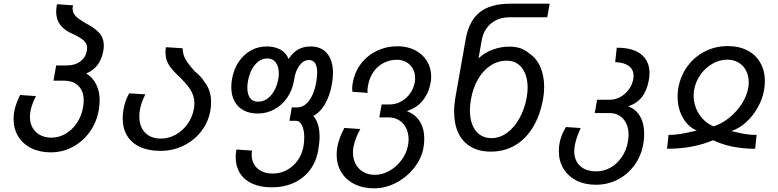

<svg xmlns="http://www.w3.org/2000/svg" viewBox="-20 -810 4240 1046"><path d="M54 -161.5Q54 -182.5 57.5 -202Q64.5 -241.5 89.5 -292.5L176 -286.5Q164 -263.5 156.8 -243.5Q149.5 -223.5 145.5 -201.5Q143 -185.5 143 -173.5Q143 -140 157.5 -114.2Q172 -88.5 198.8 -74.2Q225.5 -60 260.5 -60Q301 -60 337.5 -81.5Q374 -103 399.2 -140.5Q424.5 -178 432.5 -225Q436 -243 436 -262Q436 -313 407.5 -341.8Q379 -370.5 327 -370.5H271.5L286 -453.5H343.5Q388 -453.5 417.5 -475.2Q447 -497 453.5 -535Q454.5 -539.5 454.5 -548.5Q454.5 -565.5 445.8 -578Q437 -590.5 422.2 -600.2Q407.5 -610 381 -623Q333 -642.5 309.5 -673Q286 -703.5 286 -746.5Q286 -765.5 290.5 -787L378 -781Q375.5 -770 375.5 -763Q375.5 -746.5 383.8 -733.5Q392 -720.5 405.8 -710.2Q419.5 -700 444 -685Q492 -661 518.8 -633Q545.5 -605 545.5 -560Q545.5 -549 543 -533Q534.5 -487 512 -456.8Q489.5 -426.5 450 -409.5Q485.5 -388 504.2 -350Q523 -312 523 -262.5Q523 -240.5 518 -210.5Q506.5 -144 469 -91.5Q431.5 -39 376 -9.5Q320.5 20 256.5 20Q196 20 150 -3Q104 -26 79 -67.2Q54 -108.5 54 -161.5Z M648.5 -165.5Q648.5 -189 653 -215Q661.5 -261.5 683.5 -301.5L772 -296Q760 -272 753 -252.8Q746 -233.5 742.5 -213.5Q739 -195.5 739 -176.5Q739 -120.5 770.2 -87.8Q801.5 -55 856 -55Q898.5 -55 937 -76.2Q975.5 -97.5 1002 -134.8Q1028.5 -172 1036.5 -218Q1039 -231 1039 -247Q1039 -274 1029.5 -297Q1020 -320 1004.5 -339.8Q989 -359.5 963 -386.5Q922.5 -422.5 902 -453.2Q881.5 -484 881.5 -524.5Q881.5 -540.5 884 -553L975 -547Q975.5 -515.5 989.2 -489.8Q1003 -464 1041 -421.5Q1060.5 -405.5 1073.2 -391.8Q1086 -378 1093.5 -364Q1111.5 -343 1120.8 -314.5Q1130 -286 1130 -252.5Q1130 -232 1126 -207Q1115 -144.5 1076.2 -94.5Q1037.5 -44.5 979.2 -16.2Q921 12 854.5 12Q790 12 743.5 -9.2Q697 -30.5 672.8 -70.2Q648.5 -110 648.5 -165.5Z M1264 46Q1264 27.5 1268 4.5L1353 10.5Q1351 21 1351 33Q1351 62.5 1364.5 85.8Q1378 109 1404 122.2Q1430 135.5 1466 135.5Q1508 135.5 1543.5 116Q1579 96.5 1602.2 63.2Q1625.5 30 1633 -10.5Q1637.5 -37.5 1637.5 -61Q1637.5 -102 1625.2 -127Q1613 -152 1592 -152H1557L1569.5 -225H1600Q1636 -225 1663.8 -261.5Q1691.5 -298 1702.5 -360.5Q1708 -392.5 1708 -414.5Q1708 -448 1696.8 -465.5Q1685.5 -483 1663.5 -483Q1634.5 -483 1613 -455.2Q1591.5 -427.5 1584 -385.5L1581.5 -370Q1572 -317.5 1544 -277Q1516 -236.5 1474.2 -214Q1432.5 -191.5 1384 -191.5Q1339.5 -191.5 1307 -209Q1274.5 -226.5 1257.2 -259Q1240 -291.5 1240 -335.5Q1240 -355 1244 -379Q1253 -432 1279.8 -472.2Q1306.5 -512.5 1346.2 -534.8Q1386 -557 1433 -557Q1477 -557 1508 -539.5Q1539 -522 1552.5 -488.5Q1594.5 -557 1672 -557Q1730 -557 1762 -518.8Q1794 -480.5 1794 -412.5Q1794 -386 1788.5 -353Q1776.5 -287 1750.2 -242.2Q1724 -197.5 1686.5 -178.5Q1721 -141 1721 -65.5Q1721 -34 1714 7Q1703 70 1668.8 115.8Q1634.5 161.5 1581 186Q1527.5 210.5 1460 210.5Q1398 210.5 1354 190.2Q1310 170 1287 133Q1264 96 1264 46ZM1496 -379Q1499 -395.5 1499 -410Q1499 -446.5 1482.8 -469Q1466.5 -491.5 1437.5 -491.5Q1398 -491.5 1369.2 -457.2Q1340.5 -423 1330.5 -367Q1327.5 -348.5 1327.5 -332Q1327.5 -297 1342 -276.5Q1356.5 -256 1385 -256Q1426.5 -256 1456.5 -290.8Q1486.5 -325.5 1496 -379Z M1814 32Q1814 13 1818 -10Q1827.5 -60.5 1856 -113L1943 -107Q1913.5 -54 1905.5 -8.5Q1903 4.5 1903 21.5Q1903 56.5 1917.8 84Q1932.5 111.5 1959.5 127Q1986.5 142.5 2022 142.5Q2062.5 142.5 2101.2 120.8Q2140 99 2167.5 62Q2195 25 2203 -19Q2206 -35.5 2206 -51Q2206 -86 2192 -113.2Q2178 -140.5 2153.2 -155.5Q2128.5 -170.5 2096.5 -170.5H2046.5L2059 -241H2104Q2135 -241 2164 -256.5Q2193 -272 2213.2 -299.5Q2233.5 -327 2239.5 -361Q2241.5 -371.5 2241.5 -384.5Q2241.5 -413.5 2228.8 -436.2Q2216 -459 2193.2 -471.8Q2170.5 -484.5 2142.5 -484.5Q2104 -484.5 2070.8 -467.5Q2037.5 -450.5 2015.2 -419Q1993 -387.5 1985.5 -346.5Q1982 -326.5 1982 -316Q1982 -312 1983 -304L1900 -310Q1898.5 -319 1898.5 -328Q1898.5 -341 1902 -359Q1912 -417.5 1946.5 -462.8Q1981 -508 2033 -533Q2085 -558 2145.5 -558Q2199 -558 2240.8 -536.8Q2282.5 -515.5 2305.8 -477.8Q2329 -440 2329 -393Q2329 -377 2326 -359.5Q2316 -303.5 2284.5 -264Q2253 -224.5 2203.5 -207.5L2197 -204Q2242 -188 2266.8 -148.8Q2291.5 -109.5 2291.5 -53.5Q2291.5 -30.5 2287 -5Q2276.5 53.5 2236.2 104.5Q2196 155.5 2137.8 185.8Q2079.5 216 2019 216Q1957.5 216 1911 192.8Q1864.5 169.5 1839.2 127.8Q1814 86 1814 32Z M2454 -201.5Q2454 -239.5 2461.5 -282L2517 -596Q2535 -697 2593.8 -743.5Q2652.5 -790 2761.5 -790H2974.5L2961.5 -716H2758.5Q2695.5 -716 2655 -682Q2614.5 -648 2604 -589L2587 -492Q2618 -522 2662.8 -539Q2707.5 -556 2755.5 -556Q2789.5 -556 2816 -546.8Q2842.5 -537.5 2864.5 -518Q2903 -492.5 2923.8 -445Q2944.5 -397.5 2944.5 -337Q2944.5 -303.5 2939 -273Q2923 -182.5 2883.8 -117.5Q2844.5 -52.5 2786 -18.2Q2727.5 16 2654 16Q2590.5 16 2545.5 -10Q2500.5 -36 2477.2 -85Q2454 -134 2454 -201.5ZM2849.5 -279.5Q2854.5 -306 2854.5 -333Q2854.5 -376 2841 -409.2Q2827.5 -442.5 2802.2 -461Q2777 -479.5 2742 -479.5Q2693 -479.5 2652.5 -453Q2612 -426.5 2584.2 -378.8Q2556.5 -331 2545.5 -267.5Q2540 -234.5 2540 -208.5Q2540 -163 2553.8 -129Q2567.5 -95 2594 -76.2Q2620.5 -57.5 2657.5 -57.5Q2702.5 -57.5 2742.2 -86.2Q2782 -115 2810 -165.5Q2838 -216 2849.5 -279.5Z M3024.5 13.5Q3024.5 -8 3028 -27.5Q3031.5 -50 3039.8 -70.8Q3048 -91.5 3063 -118L3143.5 -112.5Q3129.5 -80.5 3122.8 -61Q3116 -41.5 3111.5 -18Q3108.5 -1.5 3108.5 13.5Q3108.5 64.5 3140.2 94Q3172 123.5 3229.5 123.5Q3271 123.5 3307.2 102.5Q3343.5 81.5 3368.2 44.5Q3393 7.5 3401 -39Q3404.5 -61 3404.5 -75.5Q3404.5 -110 3392 -137Q3379.5 -164 3356 -179Q3332.5 -194 3301 -194H3220L3233 -266.5H3301.5Q3331.5 -266.5 3358.8 -281.2Q3386 -296 3405.2 -321.8Q3424.5 -347.5 3430 -379.5Q3431.5 -388.5 3431.5 -397Q3431.5 -431 3406.2 -450.2Q3381 -469.5 3331.5 -471.5L3340 -550Q3427.5 -550.5 3473 -514Q3518.5 -477.5 3518.5 -412Q3518.5 -392.5 3515 -374.5Q3505 -317.5 3477.8 -282.2Q3450.5 -247 3403 -231L3398.5 -232Q3442 -218 3465.8 -178.2Q3489.5 -138.5 3489.5 -80.5Q3489.5 -53 3484.5 -25Q3473 40 3436.2 90.2Q3399.5 140.5 3345 168.5Q3290.5 196.5 3226.5 196.5Q3165.5 196.5 3119.8 173Q3074 149.5 3049.2 108Q3024.5 66.5 3024.5 13.5Z M3753 -93.5Q3771 -98 3776 -99Q3728 -119 3699.8 -169.5Q3671.5 -220 3671.5 -284Q3671.5 -309.5 3675.5 -331Q3687.5 -398 3725.8 -449.8Q3764 -501.5 3821 -530.2Q3878 -559 3945 -559Q4006 -559 4051.8 -535.2Q4097.5 -511.5 4122.2 -468Q4147 -424.5 4147 -367.5Q4147 -344 4142.5 -319Q4133.5 -269.5 4107.5 -223.2Q4081.5 -177 4043.8 -143.2Q4006 -109.5 3964.5 -96L3977 -93Q4014.5 -84 4041 -79.5Q4067.5 -75 4102 -75L4094 0.5Q3962.5 0.5 3865 -46Q3807 -22 3745.2 -10.8Q3683.5 0.5 3614 0.5L3622 -75Q3656 -75 3684.5 -79.8Q3713 -84.5 3753 -93.5ZM3759 -288.5Q3759 -253.5 3772 -220.2Q3785 -187 3809.8 -161Q3834.5 -135 3868 -121.5Q3914.5 -137 3954.8 -170Q3995 -203 4022 -245.8Q4049 -288.5 4056.5 -332Q4059 -345 4059 -362Q4059 -397.5 4044.5 -425.5Q4030 -453.5 4003.2 -469.2Q3976.5 -485 3942 -485Q3900 -485 3861.5 -463Q3823 -441 3796.2 -403.2Q3769.5 -365.5 3761.5 -320Q3759 -307 3759 -288.5Z"/></svg>

Font: JuliaMono Italic
Style: Regular
Weight: 400
Italic angle: -9°
Monospace: yes
Designer: cormullion
Foundry: corm
Version: Version 0.049; ttfautohint (v1.8.4)